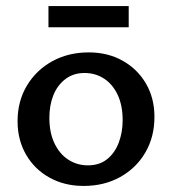

<svg xmlns="http://www.w3.org/2000/svg" viewBox="-20 -603 569 634"><path d="M256 11Q193 11 143.5 -16.5Q94 -44 66 -92.5Q38 -141 38 -203Q38 -269 69 -320.5Q100 -372 153 -401Q206 -430 273 -430Q336 -430 385 -402.5Q434 -375 462 -327Q490 -279 490 -217Q490 -151 460 -99.5Q430 -48 377 -18.5Q324 11 256 11ZM270 -57Q309 -57 334.5 -78Q360 -99 372.5 -133Q385 -167 385 -206Q385 -255 368.5 -290Q352 -325 323.5 -343.5Q295 -362 259 -362Q222 -362 195.5 -341.5Q169 -321 156 -288Q143 -255 143 -214Q143 -165 160 -129.5Q177 -94 206 -75.5Q235 -57 270 -57ZM140 -513V-583H405V-513Z"/></svg>

Font: Ysabeau SemiBold
Style: Regular
Weight: 600
Designer: Christian Thalmann (Catharsis Fonts)
Version: Version 2.000;gftools[0.9.27.dev2+g8671c4b]